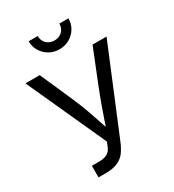

<svg xmlns="http://www.w3.org/2000/svg" viewBox="-221 -1063 1070 1184"><g transform="rotate(-30 314.0 -471.0)"><path d="M126 0V-82.5H176.8Q212.9 -82.5 234.9 -94Q256.8 -105.5 267.6 -132.3L281.2 -165.5L25.4 -727.5H127L222.7 -510.7Q256.3 -434.6 278.1 -372.3Q299.8 -310.1 320.3 -247.6Q339.8 -305.2 362.5 -369.1Q385.3 -433.1 416.5 -510.7L503.4 -727.5H603L351.6 -120.1Q336.9 -85 317.4 -57.9Q297.9 -30.8 264.4 -15.4Q231 0 175.3 0ZM314 -804.2Q274.4 -804.2 242.4 -822.5Q210.4 -840.8 191.4 -872.3Q172.4 -903.8 172.4 -942.4H236.8Q236.8 -909.2 258.5 -887.9Q280.3 -866.7 314 -866.7Q347.7 -866.7 369.4 -887.9Q391.1 -909.2 391.1 -942.4H455.6Q455.6 -903.8 436.8 -872.6Q418 -841.3 386 -822.8Q354 -804.2 314 -804.2Z"/></g></svg>

Font: Inter
Style: Regular
Weight: 400
Designer: Rasmus Andersson
Foundry: rsms
Version: Version 4.001;git-9221beed3